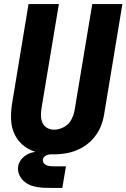

<svg xmlns="http://www.w3.org/2000/svg" viewBox="-20 -755 625 949"><path d="M245 8Q279 8 313 1.5Q347 -5 379.5 -22Q412 -39 437 -66Q462 -93 476 -125.5Q490 -158 495 -192L585 -735H436L349 -212Q345 -187 332.5 -163.5Q320 -140 296 -127Q272 -114 248 -114Q229 -114 213.5 -122.5Q198 -131 190.5 -147Q183 -163 182.5 -181.5Q182 -200 185 -219L271 -735H121L39 -239Q33 -199 35 -160Q37 -121 54 -87.5Q71 -54 100.5 -32Q130 -10 168 -1Q206 8 245 8ZM242 174H244Q244 174 244 174Q244 174 244 174H288L306 67H245Q245 67 244.5 67Q244 67 243 67Q231 67 219.5 65Q208 63 199 54Q190 45 192 33Q194 21 206 14.5Q218 8 230 8V-9Q207 -9 183.5 -8Q160 -7 136 -0.5Q112 6 93 24.5Q74 43 70 66Q66 91 76.5 112Q87 133 105.5 146.5Q124 160 147 166Q170 172 194 173Q218 174 242 174Z"/></svg>

Font: Iosevka Sparkle Heavy Oblique
Style: Regular
Weight: 900
Italic angle: -9°
Designer: Belleve Invis
Foundry: Belleve Invis
Version: Version 4.5.0; ttfautohint (v1.8.3)